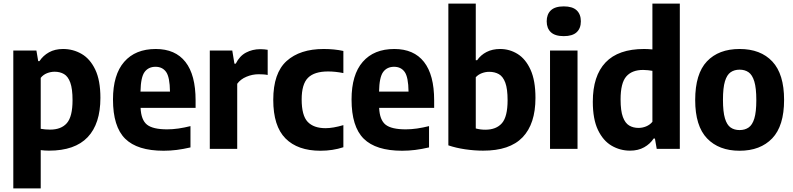

<svg xmlns="http://www.w3.org/2000/svg" viewBox="-20 -828 4412 1068"><path d="M54 220V-547H182.5L192.5 -488H199.5Q219.5 -518.5 252.5 -537Q285.5 -555.5 331 -555.5Q386.5 -555.5 433.8 -528.2Q481 -501 509.8 -441Q538.5 -381 538.5 -283.5Q538.5 -139.5 467.5 -64.8Q396.5 10 252.5 10Q240.5 10 228.8 9.2Q217 8.5 206.5 7V220ZM258.5 -107Q320.5 -107 352 -143.2Q383.5 -179.5 383.5 -270.5Q383.5 -334 371 -368.5Q358.5 -403 336 -416Q313.5 -429 284 -429Q262.5 -429 241.5 -420.8Q220.5 -412.5 206.5 -395V-111.5Q217.5 -109.5 231.8 -108.2Q246 -107 258.5 -107Z M890 10.5Q744 10.5 676.2 -56.5Q608.5 -123.5 608.5 -274.5Q608.5 -412.5 670.8 -484Q733 -555.5 846.5 -555.5Q955 -555.5 1011.5 -483.5Q1068 -411.5 1068 -270V-228H762Q765 -160.5 797.8 -134.5Q830.5 -108.5 910 -108.5Q940 -108.5 972.8 -113.2Q1005.5 -118 1039.5 -126.5V-8Q998.5 1.5 962.5 6Q926.5 10.5 890 10.5ZM845 -456.5Q806 -456.5 784.5 -427.8Q763 -399 761.5 -318.5H925.5Q924.5 -399 904 -427.8Q883.5 -456.5 845 -456.5Z M1147 0V-547H1272L1284 -474H1291.5Q1312.5 -516.5 1348.5 -535.5Q1384.5 -554.5 1428 -554.5Q1439 -554.5 1449.8 -553.5Q1460.5 -552.5 1469 -551V-411Q1457 -413.5 1443.8 -414.2Q1430.5 -415 1418.5 -415Q1384 -415 1351 -401.2Q1318 -387.5 1299.5 -362V0Z M1762.5 10.5Q1636 10.5 1568 -58Q1500 -126.5 1500 -272.5Q1500 -421.5 1574.2 -488.5Q1648.5 -555.5 1780.5 -555.5Q1840 -555.5 1890 -544.5V-421.5Q1845.5 -430.5 1805 -430.5Q1728.5 -430.5 1693.2 -395.2Q1658 -360 1658 -275Q1658 -185.5 1691.5 -150.2Q1725 -115 1791 -115Q1832.5 -115 1890 -132V-9Q1831 10.5 1762.5 10.5Z M2217 10.5Q2071 10.5 2003.2 -56.5Q1935.5 -123.5 1935.5 -274.5Q1935.5 -412.5 1997.8 -484Q2060 -555.5 2173.5 -555.5Q2282 -555.5 2338.5 -483.5Q2395 -411.5 2395 -270V-228H2089Q2092 -160.5 2124.8 -134.5Q2157.5 -108.5 2237 -108.5Q2267 -108.5 2299.8 -113.2Q2332.5 -118 2366.5 -126.5V-8Q2325.5 1.5 2289.5 6Q2253.5 10.5 2217 10.5ZM2172 -456.5Q2133 -456.5 2111.5 -427.8Q2090 -399 2088.5 -318.5H2252.5Q2251.5 -399 2231 -427.8Q2210.5 -456.5 2172 -456.5Z M2667 10Q2619 10 2567.8 2.5Q2516.5 -5 2474 -19.5V-808H2626.5V-493H2634Q2654 -522 2686.5 -538.8Q2719 -555.5 2762 -555.5Q2814.5 -555.5 2859.2 -527.8Q2904 -500 2931.2 -440Q2958.5 -380 2958.5 -283.5Q2958.5 -139 2886.8 -64.2Q2815 10.5 2667 10ZM2679.5 -106.5Q2740.5 -106.5 2772 -142.8Q2803.5 -179 2803.5 -270.5Q2803.5 -333.5 2790.8 -368Q2778 -402.5 2755 -415.5Q2732 -428.5 2701 -428.5Q2680.5 -428.5 2660.5 -421Q2640.5 -413.5 2626.5 -398.5V-113.5Q2651.5 -106.5 2679.5 -106.5Z M3039.5 0V-547H3192.5V0ZM3116 -627Q3067.5 -627 3044.2 -648.8Q3021 -670.5 3021 -709.5Q3021 -748.5 3044.2 -770.5Q3067.5 -792.5 3116 -792.5Q3164.5 -792.5 3187.8 -770.5Q3211 -748.5 3211 -709.5Q3211 -670.5 3187.8 -648.8Q3164.5 -627 3116 -627Z M3484.5 10Q3429.5 10 3382.2 -17.5Q3335 -45 3306.2 -105Q3277.5 -165 3277.5 -262.5Q3277.5 -406 3348.5 -480.8Q3419.5 -555.5 3563 -555.5Q3575 -555.5 3586.8 -554.8Q3598.5 -554 3609 -553V-808H3761.5V0H3633L3623 -57.5H3616Q3596.5 -27.5 3563.2 -8.8Q3530 10 3484.5 10ZM3532 -116.5Q3553.5 -116.5 3574.2 -125Q3595 -133.5 3609 -150.5V-434Q3598.5 -436 3584 -437.5Q3569.5 -439 3557.5 -439Q3495.5 -439 3463.8 -402.8Q3432 -366.5 3432 -275Q3432 -211.5 3444.8 -177.2Q3457.5 -143 3479.8 -129.8Q3502 -116.5 3532 -116.5Z M4094 10.5Q3979 10.5 3913 -58.2Q3847 -127 3847 -271.5Q3847 -417.5 3912.2 -486.5Q3977.5 -555.5 4094 -555.5Q4211 -555.5 4276.2 -485.8Q4341.5 -416 4341.5 -272.5Q4341.5 -127.5 4275.5 -58.5Q4209.5 10.5 4094 10.5ZM4094 -104.5Q4123.5 -104.5 4144.2 -118.8Q4165 -133 4176 -169Q4187 -205 4187 -271Q4187 -338.5 4175.8 -375.2Q4164.5 -412 4143.8 -426.2Q4123 -440.5 4094 -440.5Q4065 -440.5 4044.2 -426.2Q4023.5 -412 4012.5 -375.8Q4001.5 -339.5 4001.5 -273Q4001.5 -206 4012.5 -169.5Q4023.5 -133 4044 -118.8Q4064.5 -104.5 4094 -104.5Z"/></svg>

Font: Encode Sans SemiCondensed SemiCondensed
Style: Bold
Weight: 700
Width: 4
Designer: Multiple Designers
Foundry: Impallari Type
Version: Version 3.000; ttfautohint (v1.8.3) -l 8 -r 50 -G 200 -x 14 